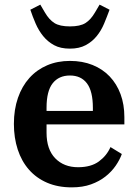

<svg xmlns="http://www.w3.org/2000/svg" viewBox="-20 -797 596 829"><path d="M290 12Q230 12 183.5 -8Q137 -28 105 -64.5Q73 -101 56.5 -151.5Q40 -202 40 -262Q40 -324 57.5 -374.5Q75 -425 107 -460.5Q139 -496 183.5 -515Q228 -534 282 -534Q336 -534 379.5 -516.5Q423 -499 453.5 -467Q484 -435 500.5 -390.5Q517 -346 517 -291V-260H181V-224Q181 -152 218.5 -113.5Q256 -75 317 -75Q373 -75 407 -100Q441 -125 457 -162L506 -132Q497 -107 479.5 -81.5Q462 -56 435.5 -35Q409 -14 373 -1Q337 12 290 12ZM181 -318H381V-331Q381 -403 355.5 -437Q330 -471 282 -471Q234 -471 207.5 -437.5Q181 -404 181 -332ZM282 -587Q241 -587 213.5 -602Q186 -617 166.5 -641Q147 -665 134 -695Q121 -725 111 -755L154 -777L174 -743Q192 -712 215 -697.5Q238 -683 282 -683Q326 -683 349 -697.5Q372 -712 390 -743L410 -777L453 -755Q442 -725 429.5 -695Q417 -665 397.5 -641Q378 -617 350 -602Q322 -587 282 -587Z"/></svg>

Font: IBM Plex Serif SemiBold
Style: Regular
Weight: 600
Designer: Mike Abbink, Paul van der Laan, Pieter van Rosmalen
Foundry: Bold Monday
Version: Version 2.5